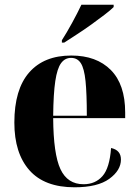

<svg xmlns="http://www.w3.org/2000/svg" viewBox="-20 -786 589 816"><path d="M297 10Q169 10 105 -62.5Q41 -135 41 -265Q41 -406 104 -478Q167 -550 283 -550Q390 -550 451 -488.5Q512 -427 512 -308V-284H206Q207 -131 237 -67Q267 -3 335 -3Q385 -3 415.5 -37.5Q446 -72 452 -157Q494 -148 494 -108Q494 -62 444.5 -26Q395 10 297 10ZM349 -294Q349 -388 343.5 -441.5Q338 -495 323.5 -517.5Q309 -540 282 -540Q256 -540 239.5 -517.5Q223 -495 215 -441.5Q207 -388 206 -294ZM243 -615Q263 -646 286.5 -689Q310 -732 326 -766H463V-756Q450 -743 424.5 -723.5Q399 -704 368.5 -682Q338 -660 307 -640Q276 -620 253 -605H243Z"/></svg>

Font: Noto Serif Display SemiCondensed ExtraBold
Style: Regular
Weight: 800
Width: 4
Designer: Monotype Design Team
Foundry: Monotype Imaging Inc.
Version: Version 2.009